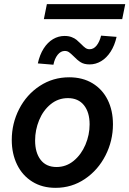

<svg xmlns="http://www.w3.org/2000/svg" viewBox="-20 -904 628 932"><path d="M37.1 -224.6Q37.1 -304.7 73 -374.8Q108.9 -444.8 172.9 -486.8Q236.8 -528.8 315.9 -528.8Q380.9 -528.8 429 -499.8Q477.1 -470.7 502.7 -419.2Q528.3 -367.7 528.3 -300.8Q528.3 -220.7 492.2 -149.7Q456.1 -78.6 392.3 -35.4Q328.6 7.8 249.5 7.8Q185.1 7.8 137 -22Q88.9 -51.8 63 -104.7Q37.1 -157.7 37.1 -224.6ZM415 -300.3Q415 -358.9 387.5 -393.3Q359.9 -427.7 309.6 -427.7Q262.2 -427.7 225.8 -397.9Q189.5 -368.2 169.9 -320.6Q150.4 -272.9 150.4 -222.2Q150.4 -163.1 177.2 -128.2Q204.1 -93.3 254.4 -93.3Q301.3 -93.3 337.9 -123.5Q374.5 -153.8 394.8 -201.7Q415 -249.5 415 -300.3ZM293.5 -729.5Q313 -729.5 327.6 -723.9Q342.3 -718.3 351.8 -710.4Q361.3 -702.6 374 -689.9Q386.2 -677.2 395 -671.1Q403.8 -665 415 -665Q434.6 -665 449 -683.1Q463.4 -701.2 470.7 -731L545.9 -725.1Q536.6 -683.6 517.1 -653.3Q497.6 -623 471.2 -607.2Q444.8 -591.3 415 -591.3Q388.7 -591.3 372.1 -601.6Q355.5 -611.8 337.4 -630.9Q323.7 -644.5 314.9 -650.6Q306.2 -656.7 294.4 -656.7Q274.9 -656.7 260 -638.2Q245.1 -619.6 239.3 -589.8L163.6 -596.2Q172.9 -638.7 192.1 -668.7Q211.4 -698.7 237.5 -714.1Q263.7 -729.5 293.5 -729.5ZM207.5 -883.8H587.9L573.2 -811H192.9Z"/></svg>

Font: Reddit Sans Vanilla SemiBold
Style: Italic
Weight: 600
Italic angle: -11.25°
Designer: Stephen Hutchings
Version: Version 1.013